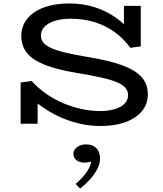

<svg xmlns="http://www.w3.org/2000/svg" viewBox="-20 -720 948 1117"><path d="M565 13Q503 13 444 -0.5Q385 -14 330.5 -38.5Q276 -63 227.5 -97Q179 -131 139 -171L199 -163V0H100V-240L164 -249Q202 -207 248.5 -174.5Q295 -142 347 -120Q399 -98 453.5 -86Q508 -74 562 -74Q611 -74 647.5 -85Q684 -96 704.5 -116.5Q725 -137 725 -167Q725 -190 710 -208.5Q695 -227 660.5 -241.5Q626 -256 568.5 -269Q511 -282 426 -296Q310 -315 239 -343.5Q168 -372 136 -413Q104 -454 104 -510Q104 -569 139 -611.5Q174 -654 236.5 -677Q299 -700 382 -700Q461 -700 529.5 -678.5Q598 -657 654.5 -617Q711 -577 754 -521L701 -520V-686H799V-450L738 -442Q698 -497 645.5 -534.5Q593 -572 529.5 -591.5Q466 -611 392 -611Q341 -611 302 -599.5Q263 -588 240.5 -566Q218 -544 218 -513Q218 -490 232 -472.5Q246 -455 278 -440.5Q310 -426 362.5 -413.5Q415 -401 493 -388Q611 -369 687.5 -341.5Q764 -314 802 -273.5Q840 -233 840 -172Q840 -114 805 -72.5Q770 -31 708.5 -9Q647 13 565 13ZM562 201Q562 245 529.5 291Q497 337 446 377L420 350Q463 313 485.5 279Q508 245 510 220Q502 223 492 224.5Q482 226 470 226Q443 226 425 212Q407 198 407 176Q407 152 428 136Q449 120 481 120Q518 120 540 141.5Q562 163 562 201Z"/></svg>

Font: BioRhyme SemiExpanded
Style: Regular
Weight: 400
Width: 6
Designer: Aoife Mooney
Foundry: Aoife Mooney Type
Version: Version 1.600;gftools[0.9.33]